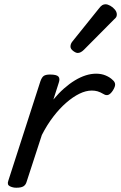

<svg xmlns="http://www.w3.org/2000/svg" viewBox="-20 -864 567 899"><path d="M56 15Q40 15 26 8Q12 1 19 -18L169 -483Q176 -503 185.5 -509Q195 -515 214 -515Q245 -515 253.5 -505.5Q262 -496 255 -476L230 -398Q254 -427 279.5 -449.5Q305 -472 330.5 -487.5Q356 -503 381 -511Q406 -519 430 -519Q455 -519 475 -510.5Q495 -502 507 -490Q518 -481 519 -470Q520 -459 509 -441Q498 -424 487.5 -420Q477 -416 466 -423Q449 -433 436.5 -436.5Q424 -440 410 -440Q382 -440 351.5 -425Q321 -410 289.5 -382.5Q258 -355 229 -317Q200 -279 176 -232L104 -11Q100 2 89.5 8.5Q79 15 56 15ZM344 -616Q335 -616 322.5 -625.5Q310 -635 310 -646Q310 -653 312.5 -659Q315 -665 320 -671L443 -824Q452 -836 459 -840Q466 -844 474 -844Q484 -844 496.5 -837Q509 -830 518 -819Q527 -808 527 -796Q527 -788 523.5 -783Q520 -778 514 -773L373 -631Q358 -616 344 -616Z"/></svg>

Font: Playwrite DK Uloopet
Style: Regular
Weight: 400
Designer: Veronika Burian, José Scaglione
Foundry: TypeTogether
Version: Version 1.002